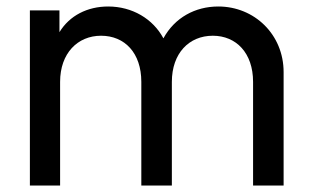

<svg xmlns="http://www.w3.org/2000/svg" viewBox="-20 -571 953 591"><path d="M72 0H165V-319C165 -407 219 -461 291 -461C364 -461 415 -408 415 -319V0H509V-319C509 -407 562 -461 635 -461C707 -461 759 -408 759 -319V0H853V-349C853 -465 763 -551 652 -551C581 -551 518 -517 483 -453C451 -513 387 -551 313 -551C249 -551 194 -523 163 -472V-539H72Z"/></svg>

Font: Mluvka Medium
Style: Regular
Weight: 500
Designer: Modified by Jiří Krblich, Original typeface by Gumpita Rahayu
Foundry: Gumpita Rahayu & Jiří Krblich
Version: Version 2.000;Glyphs 3.1.1 (3134)